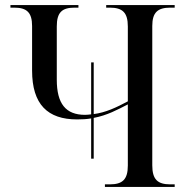

<svg xmlns="http://www.w3.org/2000/svg" viewBox="-20 -734 740 754"><path d="M338 -111H348V-271C401 -281 441 -303 482 -324V-84C482 -29 461 -10 411 -10H392V0H666V-10H649C599 -10 578 -29 578 -85V-632C578 -685 599 -704 649 -704H666V-714H397V-704H411C461 -704 482 -685 482 -630V-336C437 -312 395 -292 348 -286V-489H338V-285C330 -284 322 -283 314 -283C238 -283 203 -327 203 -421V-630C203 -685 223 -704 273 -704H288V-714H21V-704H36C85 -704 106 -685 106 -632V-457C106 -324 167 -265 283 -265C303 -265 321 -266 338 -269Z"/></svg>

Font: Noto Serif Display SemiCondensed
Style: Regular
Weight: 400
Width: 4
Designer: Monotype Design Team
Foundry: Monotype Imaging Inc.
Version: Version 2.009